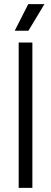

<svg xmlns="http://www.w3.org/2000/svg" viewBox="-20 -905 246 925"><path d="M70 0V-700H136V0ZM117 -757H51L116 -885H194Z"/></svg>

Font: Akshar Light Light
Style: Regular
Weight: 300
Version: Version 1.100